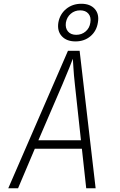

<svg xmlns="http://www.w3.org/2000/svg" viewBox="-20 -1000 640 1020"><path d="M24 0 341 -730H403L488 0H438L415 -210H165L76 0ZM184 -255H410L378 -550Q372 -604 370 -640.5Q368 -677 367 -688Q363 -677 348.5 -640.5Q334 -604 311 -550ZM381 -780Q334 -780 308.5 -807.5Q283 -835 290 -880Q298 -925 331.5 -952.5Q365 -980 412 -980Q459 -980 483.5 -952.5Q508 -925 500 -880Q493 -835 460.5 -807.5Q428 -780 381 -780ZM385 -815Q414 -815 435 -833Q456 -851 460 -880Q465 -909 450 -927Q435 -945 406 -945Q377 -945 356 -927Q335 -909 330 -880Q326 -851 341 -833Q356 -815 385 -815Z"/></svg>

Font: JetBrains Mono NL Thin
Style: Italic
Weight: 100
Italic angle: -9°
Monospace: yes
Designer: Philipp Nurullin, Konstantin Bulenkov
Foundry: JetBrains
Version: Version 2.305; ttfautohint (v1.8.4.7-5d5b)